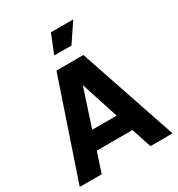

<svg xmlns="http://www.w3.org/2000/svg" viewBox="-224 -1127 1180 1272"><g transform="rotate(-30 366.0 -491.5)"><path d="M11 0H179L229 -152H502L552 0H721L469 -745H263ZM272 -287 366 -574 459 -287ZM300 -839H432L529 -983H358Z"/></g></svg>

Font: Plus Jakarta Sans ExtraBold
Style: Regular
Weight: 800
Designer: Gumpita Rahayu
Foundry: Tokotype
Version: Version 2.004; ttfautohint (v1.8.3)